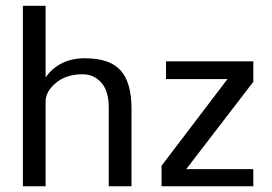

<svg xmlns="http://www.w3.org/2000/svg" viewBox="-20 -648 945 668"><path d="M437.5 0H358.4V-273.4Q358.4 -331.1 332.5 -360.4Q306.6 -389.6 267.6 -389.6Q210 -389.6 174.3 -359.4Q138.7 -329.1 138.7 -295.9V0H59.6V-627.9H138.7V-378.9Q186.5 -445.3 275.4 -445.3Q361.3 -445.3 399.4 -403.3Q437.5 -361.3 437.5 -269.5Z M861.3 0H542V-71.3L771.5 -373H557.6V-434.6H861.3V-363.3L627.9 -59.6H861.3Z"/></svg>

Font: Padauk
Style: Regular
Weight: 400
Designer: Debbi Hosken
Foundry: SIL
Version: Version 3.003; ttfautohint (v1.8.2) -l 8 -r 50 -G 200 -x 14 